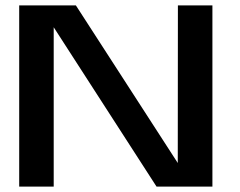

<svg xmlns="http://www.w3.org/2000/svg" viewBox="-20 -695 893 715"><path d="M51.5 0V-675H262.5L642 -88L642.5 -675H771V0H563L180 -593.5V0Z"/></svg>

Font: Anybody ExtraExpanded Medium
Style: Regular
Weight: 500
Width: 8
Designer: Tyler Finck
Foundry: Etcetera Type Company
Version: Version 1.010; ttfautohint (v1.8.3) -l 8 -r 50 -G 200 -x 14 